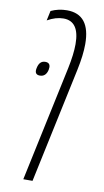

<svg xmlns="http://www.w3.org/2000/svg" viewBox="-97 -685 526 971"><g transform="rotate(10 166.0 -200.0)"><path d="M166 -639.6Q286.1 -639.6 286.1 -486.8Q286.1 -430.2 269.5 -352.1L143.6 240.2H96.2L222.2 -352.1Q237.8 -426.3 237.8 -478Q237.8 -595.7 155.8 -595.7Q116.2 -595.7 73.2 -571.3L84 -621.6Q122.6 -639.6 166 -639.6ZM103 -363.8Q127.9 -363.8 127.9 -339.8Q127.9 -334 126.5 -326.7Q118.2 -290.5 87.4 -290.5Q63.5 -290.5 63.5 -313Q63.5 -318.8 65.4 -326.7Q73.2 -363.8 103 -363.8Z"/></g></svg>

Font: Open Sans Hebrew Condensed Light
Style: Italic
Weight: 300
Width: 3
Italic angle: -12°
Foundry: Ascender Corporation, Yanek Iontef
Version: Version 2.001;PS 002.001;hotconv 1.0.70;makeotf.lib2.5.58329